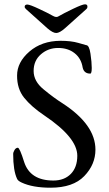

<svg xmlns="http://www.w3.org/2000/svg" viewBox="-20 -853 505 889"><path d="M94.2 -821.8Q94.7 -832 106.4 -832Q118.2 -832 162.6 -811Q207 -790 223.6 -780.3Q240.2 -770.5 250 -776.9Q273.9 -791 317.9 -812Q361.8 -833 373.5 -833Q385.3 -833 384.8 -821.8Q384.8 -814.9 378.9 -810.1L280.8 -722.2Q255.9 -700.2 240.2 -700.2Q224.6 -700.2 199.2 -722.2L101.1 -810.1Q94.2 -815.9 94.2 -821.8ZM227.1 -17.1Q277.8 -17.1 308.1 -47.9Q337.9 -78.6 337.9 -131.8Q337.9 -215.8 186 -317.9Q125 -358.9 91.8 -400.4Q58.6 -441.9 59.1 -503.4Q59.1 -564.9 116.2 -614.3Q173.3 -663.6 259.8 -664.1Q309.6 -664.1 342.8 -654.3Q376 -644.5 378.9 -644Q393.1 -644 398.9 -604.5Q404.8 -564.9 404.8 -538.6Q404.8 -512.2 397.9 -512.2Q369.1 -512.2 362.8 -540Q356 -583 325.2 -606.9Q294.9 -630.9 249 -630.9Q203.1 -630.9 169.4 -601.6Q135.7 -572.3 135.7 -524.4Q135.7 -476.6 182.1 -439Q228 -400.9 269 -375Q421.9 -275.9 421.9 -160.2Q421.9 -91.3 370.1 -37.6Q318.4 16.1 213.9 16.1Q130.9 16.1 80.1 -7.8Q63 -15.6 59.1 -24.9Q41 -63 41 -140.1Q41 -147.9 47.4 -158.7Q53.7 -168.9 62.5 -168.9Q71.3 -168.9 91.8 -103Q119.6 -17.1 227.1 -17.1Z"/></svg>

Font: EBGaramond
Style: Regular
Weight: 400
Version: Version 000.012g